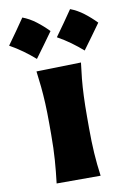

<svg xmlns="http://www.w3.org/2000/svg" viewBox="-156 -901 644 957"><g transform="rotate(-10 166.0 -422.0)"><path d="M51.3 0Q58.6 -60.1 62.7 -116.9Q66.9 -173.8 66.9 -244.6V-300.8Q66.9 -358.9 64.7 -403.8Q62.5 -448.7 58.6 -488Q54.7 -527.3 49.3 -567.4L275.4 -572.8Q270 -532.2 266.1 -492.2Q262.2 -452.1 260.3 -406Q258.3 -359.9 258.3 -300.8V-244.6Q258.3 -173.8 262 -116.9Q265.6 -60.1 273.9 0ZM268.1 -844.3Q303.6 -830.9 335.2 -806.7Q366.9 -782.5 394.9 -753.5Q372.8 -722.9 350.3 -691.5Q327.7 -660.1 304.1 -628.4Q276.7 -652.5 245.6 -675.1Q214.4 -697.7 179 -717.5Q202.6 -749.8 224.6 -781.4Q246.6 -813.1 268.1 -844.3ZM26.4 -844.3Q61.9 -830.9 93.5 -806.7Q125.2 -782.5 153.2 -753.5Q131.1 -722.9 108.6 -691.5Q86 -660.1 62.4 -628.4Q35 -652.5 3.9 -675.1Q-27.3 -697.7 -62.7 -717.5Q-39.1 -749.8 -17.1 -781.4Q4.9 -813.1 26.4 -844.3Z"/></g></svg>

Font: Pinar DS1 ExtraBold
Style: Regular
Weight: 800
Designer: Amin Abedi
Version: Version 3.000